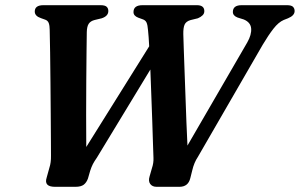

<svg xmlns="http://www.w3.org/2000/svg" viewBox="-20 -720 1156 740"><path d="M877.5 -674Q877.5 -700 911.5 -700H1086Q1103 -700 1109.2 -693.8Q1115.5 -687.5 1115.5 -677.5Q1115.5 -660 1090 -649.5L1073.5 -643Q1053.5 -634.5 1034 -609.5Q1014.5 -584.5 992.5 -547.5L742.5 -115Q728 -93.5 721 -63.5L713.5 -33.5Q705.5 0 671.5 0H583.5Q567 0 559 -11Q551 -22 556.5 -40L565.5 -71.5Q572.5 -92 571.5 -112Q570.5 -132.5 569.5 -169.8Q568.5 -207 566.8 -254.5Q565 -302 563.2 -353Q561.5 -404 559.5 -452L353.5 -112.5Q344 -99 338.2 -88Q332.5 -77 327.5 -61.5L319 -32Q313.5 -16.5 302.8 -8.2Q292 0 271 0H192Q148 0 160 -36L170.5 -74Q177 -93 176.5 -121Q176.5 -139 176.2 -182.8Q176 -226.5 175.5 -284Q175 -341.5 174.5 -402.5Q174 -463.5 173.2 -517Q172.5 -570.5 171.5 -605.5Q171.5 -621 167.8 -631.2Q164 -641.5 152 -645L138 -650Q114 -658 114 -675.5Q114 -700 147.5 -700H367.5Q384.5 -700 391 -694Q397.5 -688 397.5 -677.5Q397.5 -658 372 -649.5L345 -643Q329 -639 322 -628.5Q315 -618 314.5 -596.5Q314 -569 313.5 -519Q313 -469 312.5 -406.5Q312 -344 312 -278.2Q312 -212.5 312.5 -153.5L555 -541.5Q553 -581 550.5 -603.5Q549 -623.5 544.8 -633Q540.5 -642.5 529 -646L512.5 -652Q494.5 -659 494.5 -673.5Q494.5 -700 529.5 -700H739Q767.5 -700 767.5 -677Q767.5 -667.5 760.5 -660.8Q753.5 -654 742.5 -649.5L714 -642.5Q697 -637.5 691.5 -625.2Q686 -613 686.5 -588Q687 -570 688.2 -533.8Q689.5 -497.5 691.2 -450Q693 -402.5 694.8 -350.8Q696.5 -299 698.5 -249.2Q700.5 -199.5 702.5 -159L933 -556.5Q950 -586.5 948 -610.2Q946 -634 919.5 -645L895.5 -652.5Q877.5 -659.5 877.5 -674Z"/></svg>

Font: Fraunces 9pt SemiBold
Style: Italic
Weight: 600
Italic angle: -16°
Version: Version 1.000;[b76b70a41]